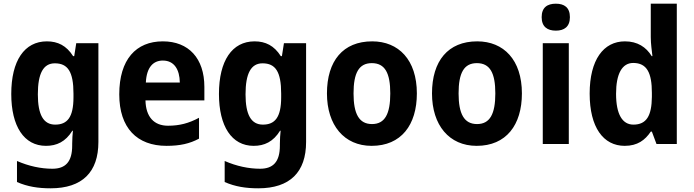

<svg xmlns="http://www.w3.org/2000/svg" viewBox="-20 -831 3758 1040"><path d="M234 -607C112 -607 41 -502 41 -322C41 -147 110 -41 229 -41C287 -41 335 -63 372 -123H375C373 -103 371 -76 371 -52V-42C371 45 335 83 264 83C202 83 136 69 72 41V155C129 180 187 189 254 189C426 189 513 101 513 -62V-597H393L382 -527H376C340 -584 293 -607 234 -607ZM277 -488C347 -488 378 -443 378 -324V-304C378 -195 344 -156 279 -156C215 -156 185 -210 185 -320C185 -434 215 -488 277 -488Z M862 -607C717 -607 626 -509 626 -320C626 -138 722 -41 882 -41C955 -41 1008 -53 1058 -80V-193C1002 -163 952 -150 890 -150C814 -150 770 -198 768 -287H1087V-360C1087 -515 1002 -607 862 -607ZM862 -503C924 -503 953 -454 954 -384H770C774 -468 811 -503 862 -503Z M1359 -607C1237 -607 1166 -502 1166 -322C1166 -147 1235 -41 1354 -41C1412 -41 1460 -63 1497 -123H1500C1498 -103 1496 -76 1496 -52V-42C1496 45 1460 83 1389 83C1327 83 1261 69 1197 41V155C1254 180 1312 189 1379 189C1551 189 1638 101 1638 -62V-597H1518L1507 -527H1501C1465 -584 1418 -607 1359 -607ZM1402 -488C1472 -488 1503 -443 1503 -324V-304C1503 -195 1469 -156 1404 -156C1340 -156 1310 -210 1310 -320C1310 -434 1340 -488 1402 -488Z M2238 -325C2238 -507 2139 -607 1996 -607C1838 -607 1751 -501 1751 -325C1751 -153 1844 -41 1993 -41C2153 -41 2238 -154 2238 -325ZM1895 -325C1895 -436 1924 -489 1994 -489C2065 -489 2094 -436 2094 -325C2094 -214 2065 -159 1995 -159C1925 -159 1895 -214 1895 -325Z M2807 -325C2807 -507 2708 -607 2565 -607C2407 -607 2320 -501 2320 -325C2320 -153 2413 -41 2562 -41C2722 -41 2807 -154 2807 -325ZM2464 -325C2464 -436 2493 -489 2563 -489C2634 -489 2663 -436 2663 -325C2663 -214 2634 -159 2564 -159C2494 -159 2464 -214 2464 -325Z M2991 -811C2945 -811 2914 -791 2914 -738C2914 -686 2945 -665 2991 -665C3036 -665 3067 -686 3067 -738C3067 -791 3036 -811 2991 -811ZM3061 -597H2920V-51H3061Z M3364 -41C3433 -41 3474 -72 3505 -118H3511L3536 -51H3646V-811H3505V-630C3505 -593 3511 -555 3514 -527H3510C3480 -576 3433 -607 3365 -607C3249 -607 3174 -507 3174 -324C3174 -141 3248 -41 3364 -41ZM3411 -156C3351 -156 3317 -212 3317 -323C3317 -432 3350 -490 3410 -490C3485 -490 3511 -435 3511 -328V-306C3510 -204 3482 -156 3411 -156Z"/></svg>

Font: Noto Sans Tamil UI SemiCondensed
Style: Bold
Weight: 700
Width: 4
Designer: Jelle Bosma - Monotype Design Team
Foundry: Monotype Imaging Inc.
Version: Version 2.004